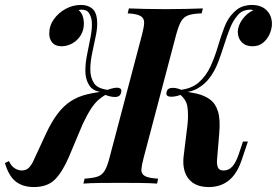

<svg xmlns="http://www.w3.org/2000/svg" viewBox="-64 -742 1119 776"><path d="M517 -106Q509 -76 507.5 -58Q506 -40 521 -31Q536 -22 575 -20L571 0Q545 -2 505 -2.5Q465 -3 422 -3Q378 -3 338.5 -2.5Q299 -2 273 0L278 -20Q311 -22 329.5 -28Q348 -34 359 -52Q370 -70 379 -106L510 -602Q518 -632 518.5 -650Q519 -668 504.5 -677Q490 -686 452 -688L457 -708Q481 -707 521.5 -706Q562 -705 606 -705Q649 -705 688.5 -706Q728 -707 756 -708L751 -688Q717 -687 698 -680.5Q679 -674 668.5 -656.5Q658 -639 648 -602ZM840 -53Q861 -53 875.5 -69.5Q890 -86 901 -119L918 -170H938L912 -93Q893 -38 860 -12Q827 14 780 14Q725 14 698.5 -19Q672 -52 678 -109L694 -240Q698 -278 693.5 -310Q689 -342 657 -365L659 -375Q698 -371 729.5 -364Q761 -357 784 -340.5Q807 -324 817 -291.5Q827 -259 822 -202L813 -94Q812 -76 817 -64.5Q822 -53 840 -53ZM671 -360Q663 -357 651 -354Q639 -351 628 -351Q618 -351 612.5 -355Q607 -359 609 -369Q611 -379 617.5 -383Q624 -387 634 -387Q644 -387 653 -384.5Q662 -382 671 -378ZM946 -703Q928 -702 916 -696Q904 -690 894 -677Q877 -657 865 -626.5Q853 -596 842 -561Q831 -526 818 -491.5Q805 -457 784.5 -429Q764 -401 733.5 -384Q703 -367 658 -368L660 -378Q710 -383 739.5 -409Q769 -435 786.5 -473Q804 -511 816.5 -553.5Q829 -596 843 -632.5Q857 -669 880 -691Q898 -710 917.5 -716Q937 -722 953 -722Q993 -722 1014.5 -699.5Q1036 -677 1035 -642Q1034 -623 1025 -603Q1016 -583 999 -569Q982 -555 956 -555Q929 -555 913 -571.5Q897 -588 897 -614Q898 -639 915.5 -663.5Q933 -688 960 -701Q956 -702 953 -702.5Q950 -703 946 -703ZM-28 -91Q-18 -70 -4 -61.5Q10 -53 24 -53Q42 -53 53 -64.5Q64 -76 72 -94L122 -202Q145 -251 169 -282.5Q193 -314 222 -333Q251 -352 289 -361Q327 -370 378 -375L374 -365Q354 -355 337 -341Q320 -327 304.5 -303.5Q289 -280 270 -240L215 -109Q188 -46 157.5 -16Q127 14 73 14Q28 14 -0.5 -8.5Q-29 -31 -44 -83ZM368 -378Q401 -390 415 -387Q429 -384 426 -370Q424 -359 417.5 -354.5Q411 -350 400 -350Q390 -350 378.5 -353Q367 -356 358 -360ZM265 -703Q262 -703 259 -702.5Q256 -702 254 -701Q265 -692 270 -677.5Q275 -663 275 -646Q275 -620 262 -599Q249 -578 228 -566.5Q207 -555 185 -555Q160 -555 147.5 -569.5Q135 -584 135 -606Q135 -638 153.5 -664Q172 -690 201 -706Q230 -722 263 -722Q291 -722 308 -708Q325 -694 328 -664Q331 -636 324 -601Q317 -566 309 -529.5Q301 -493 301 -461Q301 -428 316.5 -405Q332 -382 379 -378L375 -368Q319 -367 300 -392.5Q281 -418 281 -457Q281 -488 288.5 -524Q296 -560 302.5 -594.5Q309 -629 307 -654Q306 -671 297 -687Q288 -703 265 -703Z"/></svg>

Font: Playfair Display SemiBold
Style: Italic
Weight: 600
Italic angle: -14°
Designer: Claus Eggers Sørensen
Foundry: Claus Eggers Sørensen
Version: Version 1.203